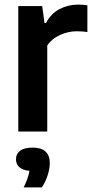

<svg xmlns="http://www.w3.org/2000/svg" viewBox="-20 -572 406 835"><path d="M59.5 0V-545.5H163.5L173.5 -472H180Q202.5 -514 239.8 -533Q277 -552 320.5 -552Q331.5 -552 341.5 -551Q351.5 -550 360 -549V-432.5Q348.5 -434.5 336.5 -435.2Q324.5 -436 313 -436Q277 -436 241.2 -420Q205.5 -404 185.5 -374V0ZM83 243Q103.5 201 108 171Q78 168 63.8 154.8Q49.5 141.5 49.5 120.5Q49.5 97.5 67.2 83.8Q85 70 122 70Q196.5 70 196.5 137.5Q196.5 162 187 191Q177.5 220 162 243Z"/></svg>

Font: Encode Sans SmCnd SmBold
Style: Regular
Weight: 600
Width: 4
Designer: Multiple Designers
Foundry: Impallari Type
Version: Version 3.002; ttfautohint (v1.8.3) -l 8 -r 50 -G 200 -x 14 